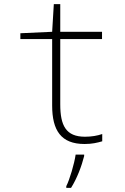

<svg xmlns="http://www.w3.org/2000/svg" viewBox="-20 -683 603 924"><path d="M387 10C423 10 448 4 472 -3V-38C449 -30 421 -25 389 -25C297 -25 270 -79 270 -181V-495H471V-530H270V-663H239L231 -530L78 -523V-495H231V-175C231 -55 274 10 387 10ZM299 213V221H322C351 175 373 116 385 68V61H344C338 104 315 182 299 213Z"/></svg>

Font: Noto Sans Mono SemiCondensed ExtraLight
Style: Regular
Weight: 200
Width: 4
Designer: Monotype Design Team
Foundry: Monotype Imaging Inc.
Version: Version 2.014